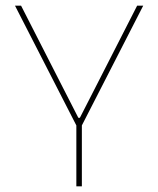

<svg xmlns="http://www.w3.org/2000/svg" viewBox="-20 -659 560 679"><path d="M251 -213.5 33 -639H54.5L201.5 -351L257 -242.5H262.5L318 -351L465 -639H486.5L268.5 -213.5ZM250 0V-235.5H269.5V0Z"/></svg>

Font: Anek Tamil Thin
Style: Regular
Weight: 250
Designer: Aadarsh Rajan (Tamil), Yesha Goshar (Latin)
Foundry: Ek Type
Version: Version 1.003